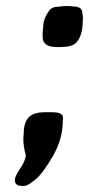

<svg xmlns="http://www.w3.org/2000/svg" viewBox="-20 -493 319 633"><path d="M220.2 -471.7Q251.5 -471.7 251.5 -450.7Q252.4 -446.8 252.4 -444.3L253.4 -433.6V-428.7L252.9 -426.8Q252.9 -374 230.5 -351.6Q216.8 -337.9 178.7 -337.9H167Q120.6 -337.9 120.6 -371.1V-387.2L122.6 -406.2Q122.6 -430.7 142.1 -458Q151.4 -471.2 176.8 -471.2Q181.6 -472.2 183.6 -472.2L192.9 -473.1H209Q216.3 -471.7 220.2 -471.7ZM58.1 -50.8Q58.1 -87.9 74 -105.5Q89.8 -123 128.4 -123H150.4Q187.5 -123 187.5 -106.4V-100.1L187 -96.7V-93.3Q187 -34.7 153.8 22.5Q120.6 79.6 95.7 99.9Q70.8 120.1 59.1 120.1H53.2Q28.8 120.1 28.8 100.1L29.3 98.1Q29.3 88.4 47.1 61.8Q64.9 35.2 64.9 18.1L61.5 4.9Q57.6 -14.6 57.6 -21.5L57.1 -24.4V-40.5Q58.1 -47.4 58.1 -50.8Z"/></svg>

Font: Averia Sans Libre
Style: Bold Italic
Weight: 700
Italic angle: -6.90001°
Version: Version 1.002